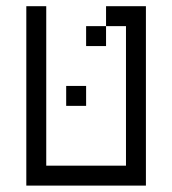

<svg xmlns="http://www.w3.org/2000/svg" viewBox="-20 -582 540 602"><path d="M250 -250V-312.5H187.5V-250ZM62.5 -562.5V0H437.5V-562.5H312.5V-500H250V-437.5H312.5V-500H375V-62.5H125Q125 -62.5 125 -562.5Z"/></svg>

Font: BFUnifontExMono
Style: Regular
Weight: 500
Version: Version 15.0.06